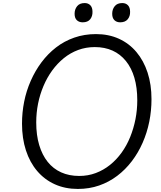

<svg xmlns="http://www.w3.org/2000/svg" viewBox="-20 -1217 1050 1256"><path d="M489 19Q406 19 338.5 -11.5Q271 -42 223 -98.5Q175 -155 149.5 -233.5Q124 -312 124 -408Q124 -481 138 -551.5Q152 -622 181 -688Q210 -754 251.5 -809.5Q293 -865 346.5 -906.5Q400 -948 466 -971Q532 -994 608 -994Q691 -994 758 -963.5Q825 -933 872.5 -876.5Q920 -820 945.5 -742Q971 -664 971 -568Q971 -493 956.5 -421Q942 -349 913 -283Q884 -217 842 -162Q800 -107 746.5 -66.5Q693 -26 628.5 -3.5Q564 19 489 19ZM498 -66Q556 -66 606.5 -85Q657 -104 699.5 -138Q742 -172 775.5 -218.5Q809 -265 831.5 -320.5Q854 -376 866 -436.5Q878 -497 878 -561Q878 -644 859 -708.5Q840 -773 803.5 -818Q767 -863 716 -886Q665 -909 600 -909Q542 -909 491 -890Q440 -871 397.5 -836.5Q355 -802 321.5 -756Q288 -710 264.5 -654.5Q241 -599 229 -539Q217 -479 217 -416Q217 -333 236.5 -268Q256 -203 292 -158Q328 -113 380 -89.5Q432 -66 498 -66ZM521 -1071Q497 -1071 482.5 -1085Q468 -1099 468 -1127Q468 -1156 484.5 -1176.5Q501 -1197 534 -1197Q557 -1197 571 -1182.5Q585 -1168 585 -1140Q586 -1111 570 -1091Q554 -1071 521 -1071ZM766 -1071Q743 -1071 728.5 -1085Q714 -1099 714 -1127Q714 -1156 730.5 -1176.5Q747 -1197 780 -1197Q803 -1197 817 -1182.5Q831 -1168 831 -1140Q832 -1111 815.5 -1091Q799 -1071 766 -1071Z"/></svg>

Font: Playwrite DE VA
Style: Regular
Weight: 400
Designer: Veronika Burian, José Scaglione
Foundry: TypeTogether
Version: Version 1.002